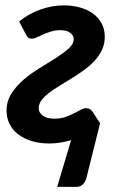

<svg xmlns="http://www.w3.org/2000/svg" viewBox="-20 -540 451 732"><path d="M224 -519.5Q255 -519.5 283.2 -512Q311.5 -504.5 332.8 -489.5Q354 -474.5 366.8 -452Q379.5 -429.5 379.5 -399.5Q379.5 -372.5 368.8 -349.8Q358 -327 340.2 -308Q322.5 -289 299.8 -272.5Q277 -256 253.5 -241.5Q230 -227 207.2 -213.2Q184.5 -199.5 166.8 -185.8Q149 -172 138.2 -157.8Q127.5 -143.5 127.5 -127Q127.5 -111 143 -99.2Q158.5 -87.5 188.5 -87.5Q210.5 -87.5 228.5 -93.8Q246.5 -100 261.2 -107.5Q276 -115 287.5 -121.2Q299 -127.5 308 -127.5Q316.5 -127.5 322 -124.5Q327.5 -121.5 333 -114L361.5 -70L310 136.5Q306 152.5 296.2 162.5Q286.5 172.5 272 172.5H198L251 -5.5Q230 0.5 209.5 3.8Q189 7 168 7Q130 7 99.8 -2.5Q69.5 -12 48.5 -28.5Q27.5 -45 16.2 -68Q5 -91 5 -118Q5 -154.5 24 -184Q43 -213.5 71.5 -237.5Q100 -261.5 133 -281.5Q166 -301.5 194.5 -319.8Q223 -338 242 -355.2Q261 -372.5 261 -391Q261 -404 248.2 -414.5Q235.5 -425 209.5 -425Q191.5 -425 175.2 -420Q159 -415 145.5 -409Q132 -403 120.8 -397.8Q109.5 -392.5 101 -392.5Q96 -392.5 90.2 -395Q84.5 -397.5 79.5 -407.5L53 -458Q87.5 -486.5 132.2 -503Q177 -519.5 224 -519.5Z"/></svg>

Font: Lato 2
Style: Bold Italic
Weight: 700
Italic angle: -7°
Designer: Lukasz Dziedzic with Adam Twardoch and Botio Nikoltchev
Foundry: tyPoland Lukasz Dziedzic
Version: Version 2.015; 2015-08-06; http://www.latofonts.com/